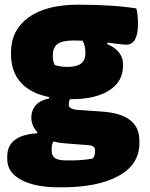

<svg xmlns="http://www.w3.org/2000/svg" viewBox="-20 -584 640 821"><path d="M114 -81Q114 -113 133.5 -134.5Q153 -156 190 -163V-169Q110 -185 68.5 -231.5Q27 -278 27 -353V-360Q27 -455 102 -509.5Q177 -564 315 -564Q387 -564 450 -560Q513 -556 563 -548Q570 -521 570 -483Q570 -393 520 -393Q506 -393 486.5 -396Q467 -399 439 -402V-395Q471 -382 488.5 -360Q506 -338 506 -310V-302Q506 -235 447 -197.5Q388 -160 288 -160Q283 -160 279 -160Q274 -149 274 -136Q274 -117 314 -114L414 -107Q494 -102 535 -71.5Q576 -41 576 18V29Q576 119 487.5 168Q399 217 244 217H233Q130 217 70.5 185Q11 153 11 98V85Q11 -6 139 -14V-20Q114 -46 114 -81ZM214 -306Q227 -302 239 -300Q251 -298 270 -298Q345 -298 345 -354V-362Q345 -375 342 -387.5Q339 -400 333 -410Q315 -411 296 -411Q248 -411 227 -396.5Q206 -382 206 -347V-340Q206 -323 214 -306ZM264 102H277Q306 102 331 100Q356 98 376 94Q386 84 386 67V57Q386 39 361 37L258 29Q232 27 209 21Q201 32 201 50V61Q201 83 216 92.5Q231 102 264 102Z"/></svg>

Font: Recursive Sn Csl St Blk
Style: Regular
Weight: 900
Version: Version 1.079;hotconv 1.0.112;makeotfexe 2.5.65598; ttfautoh